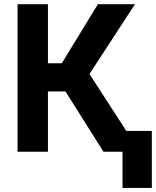

<svg xmlns="http://www.w3.org/2000/svg" viewBox="-20 -731 751 925"><path d="M295.4 -290.5H210.9V0H64.5V-710.9H210.9V-426.3H277.8L451.7 -710.9H630.4L411.1 -374.5L653.3 0H478.5ZM711.4 174.3H570.3V-100.1H711.4Z"/></svg>

Font: RobotoInd
Style: Bold
Weight: 700
Designer: Google
Version: Version 2.001150; 2014